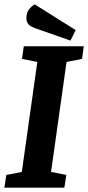

<svg xmlns="http://www.w3.org/2000/svg" viewBox="-25 -860 404 880"><path d="M-5 0 4 -58 75 -72 146 -576 76 -590 84 -648H359L351 -590L280 -576L209 -72L279 -58L270 0ZM298 -674 141 -729Q112 -739 104 -750.5Q96 -762 96 -774Q96 -802 108 -817Q120 -832 134 -840L322 -722Z"/></svg>

Font: Faustina Light
Style: Bold Italic
Weight: 700
Italic angle: -8°
Version: Version 1.200